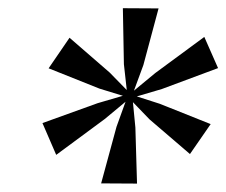

<svg xmlns="http://www.w3.org/2000/svg" viewBox="-20 -839 552 468"><path d="M83.5 -539 218 -587.5 279.5 -605.5 222.5 -623 98.5 -672.5 149.5 -747 247.5 -662 289 -619.5 282 -682.5 279.5 -819 366.5 -818.5 329.5 -680.5 306.5 -618 358.5 -661 478 -749 511.5 -673 374.5 -622 313.5 -604 369.5 -586 493.5 -536.5 443 -463.5 344.5 -548 304 -590 310 -528 314 -391.5 226.5 -392 264 -530 286 -591 235.5 -549 117 -461.5Z"/></svg>

Font: Merriweather 144pt
Style: Italic
Weight: 400
Italic angle: -7.8°
Version: Version 2.101